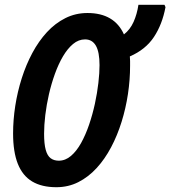

<svg xmlns="http://www.w3.org/2000/svg" viewBox="-20 -780 718 810"><path d="M217.8 9.8Q156.2 9.8 115.7 -14.4Q75.2 -38.6 55.2 -88.9Q35.2 -139.2 35.2 -216.8Q35.2 -273.9 44.4 -333.5Q53.7 -393.1 71.8 -450Q89.8 -506.8 116.5 -556.6Q143.1 -606.4 178 -644.3Q212.9 -682.1 255.9 -703.6Q298.8 -725.1 349.1 -725.1Q405.8 -725.1 444.3 -702.4Q482.9 -679.7 502.9 -634.8Q528.8 -654.8 543.5 -687.5Q558.1 -720.2 564 -759.8H673.8L678.2 -750Q664.6 -677.2 629.4 -624Q594.2 -570.8 527.8 -542Q528.8 -532.7 528.8 -522.7Q528.8 -512.7 528.8 -502Q528.8 -443.8 519.8 -383.5Q510.7 -323.2 492.9 -265.9Q475.1 -208.5 448.7 -158.7Q422.4 -108.9 387.7 -71Q353 -33.2 310.5 -11.7Q268.1 9.8 217.8 9.8ZM228 -102.1Q255.9 -102.1 279.5 -122.3Q303.2 -142.6 322.3 -177Q341.3 -211.4 356 -254.4Q370.6 -297.4 380.4 -342.5Q390.1 -387.7 395 -429.9Q399.9 -472.2 399.9 -504.9Q399.9 -560.5 384.5 -587.2Q369.1 -613.8 338.9 -613.8Q311.5 -613.8 288.3 -594.5Q265.1 -575.2 245.8 -542.5Q226.6 -509.8 211.7 -468.5Q196.8 -427.2 186.5 -382.6Q176.3 -337.9 171.1 -294.7Q166 -251.5 166 -215.8Q166 -172.9 172.9 -147.9Q179.7 -123 193.6 -112.5Q207.5 -102.1 228 -102.1Z"/></svg>

Font: Open Sans Condensed
Style: Italic
Weight: 400
Width: 3
Italic angle: -12°
Designer: Monotype Design Team
Foundry: Monotype Imaging Inc.
Version: Version 3.000